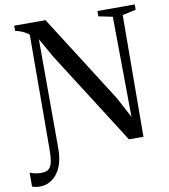

<svg xmlns="http://www.w3.org/2000/svg" viewBox="-141 -825 952 1082"><g transform="rotate(-10 335.0 -284.0)"><path d="M-1.5 175Q-15 175 -25.5 172.8Q-36 170.5 -44.5 167V87.5Q-32.5 93 -15.2 96.8Q2 100.5 22 100.5Q38.5 100.5 51 96Q63.5 91.5 72 78.8Q80.5 66 84.8 41.5Q89 17 89 -22.5L91.5 -677.5Q85 -684.5 71.8 -691.8Q58.5 -699 43.2 -705Q28 -711 14 -712.5V-743H193L513.5 -239L575.5 -122L570 -696L490 -712.5V-743H703.5V-712.5L626.5 -696L622.5 0H539.5L201 -531.5L137.5 -643.5L138.5 -18Q138.5 28.5 128 64.5Q117.5 100.5 98.2 125Q79 149.5 53.8 162.2Q28.5 175 -1.5 175Z"/></g></svg>

Font: Merriweather 96pt
Style: Regular
Weight: 400
Version: Version 2.100